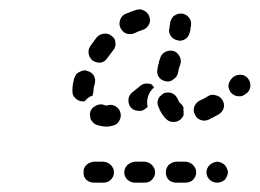

<svg xmlns="http://www.w3.org/2000/svg" viewBox="-20 -540 556 411"><path d="M159 -171Q158 -180 165 -187Q172 -193 181 -194H201Q211 -193 217 -187Q224 -180 224 -171Q224 -162 217 -155Q211 -149 201 -149H181Q172 -149 165 -155Q158 -162 159 -171ZM312 -171Q312 -180 305 -187Q299 -193 289 -194H269Q260 -193 253 -187Q246 -180 246 -171Q246 -162 253 -155Q260 -149 269 -149H289Q299 -149 305 -155Q312 -162 312 -171ZM400 -171Q400 -180 393 -187Q387 -193 377 -194H357Q348 -193 341 -187Q335 -180 335 -171Q335 -162 341 -155Q348 -149 357 -149H377Q387 -149 393 -155Q400 -162 400 -171ZM468 -171Q467 -180 461 -187Q454 -193 445 -194Q436 -193 429 -187Q422 -180 422 -171Q422 -162 429 -155Q436 -149 445 -149Q454 -149 461 -155Q467 -162 468 -171ZM235 -281Q240 -289 238 -298Q236 -307 228 -312Q221 -317 211 -315Q210 -315 210 -314Q209 -314 209 -314Q205 -314 201 -316Q192 -318 184 -313Q176 -309 173 -300Q172 -295 173 -291Q173 -287 175 -283Q178 -279 181 -276Q185 -273 189 -272Q199 -269 209 -269Q215 -269 221 -271Q231 -273 235 -281ZM337 -284Q325 -295 319 -312Q317 -316 317 -321Q318 -325 319 -329Q321 -333 325 -336Q328 -339 332 -341Q336 -342 341 -342Q345 -342 349 -340Q353 -338 356 -335Q359 -331 361 -327Q363 -321 366 -319Q368 -317 370 -315Q372 -312 373 -309Q372 -306 373 -302Q373 -299 373 -295Q373 -293 372 -291Q370 -289 369 -287Q363 -280 354 -279Q344 -278 337 -284ZM456 -326Q451 -334 442 -336Q433 -339 425 -334Q416 -328 408 -325Q400 -321 396 -312Q393 -303 397 -295Q401 -286 410 -283Q418 -280 427 -284Q437 -289 448 -295Q456 -300 459 -309Q461 -318 456 -326ZM259 -311Q254 -319 255 -328Q256 -337 264 -343Q272 -349 279 -355Q284 -360 291 -361Q299 -362 305 -359Q307 -356 310 -353Q310 -353 310 -353Q303 -347 299 -339Q295 -330 295 -321Q295 -316 296 -311Q293 -309 291 -307Q284 -301 274 -303Q265 -304 259 -311ZM141 -330Q138 -333 136 -337Q135 -342 135 -346Q135 -359 139 -373Q141 -377 143 -381Q146 -384 150 -386Q154 -388 158 -389Q163 -390 167 -388Q176 -386 181 -378Q185 -370 183 -361Q180 -352 180 -344Q180 -342 179 -340Q179 -338 178 -335Q175 -334 172 -333Q166 -329 161 -323Q160 -323 159 -323Q158 -323 157 -323Q152 -323 148 -325Q144 -327 141 -330ZM510 -373Q504 -380 494 -380Q485 -380 478 -374L477 -373Q470 -366 469 -357Q469 -348 475 -341Q482 -334 491 -334Q500 -333 507 -340L509 -341Q516 -348 516 -357Q516 -366 510 -373ZM320 -375Q325 -368 335 -366Q344 -364 351 -370Q359 -375 361 -384Q362 -390 363 -394Q364 -396 366 -402Q369 -411 364 -420Q360 -428 351 -431Q342 -433 334 -429Q326 -425 323 -416Q320 -408 320 -405Q318 -400 317 -392Q315 -383 320 -375ZM179 -410Q187 -405 196 -406Q205 -408 210 -416Q216 -424 222 -432Q225 -435 226 -439Q228 -444 227 -448Q227 -453 225 -457Q223 -460 219 -463Q212 -469 203 -468Q193 -467 187 -460Q180 -451 173 -441Q168 -433 170 -424Q172 -415 179 -410ZM343 -484Q344 -487 344 -490Q344 -490 344 -490V-491Q345 -495 347 -499Q349 -503 352 -506Q356 -508 360 -510Q364 -511 369 -511Q378 -510 384 -503Q390 -496 389 -487Q389 -484 388 -481Q388 -476 386 -470Q384 -461 376 -456Q368 -451 359 -454Q350 -456 345 -464Q340 -472 343 -481Q343 -482 343 -483Q343 -483 343 -484Q343 -484 343 -484ZM238 -480Q240 -476 243 -473Q246 -470 251 -468Q255 -467 259 -467Q264 -467 268 -469Q276 -473 285 -476Q293 -478 298 -486Q303 -494 300 -503Q299 -508 296 -511Q293 -515 289 -517Q285 -519 281 -520Q277 -520 272 -519Q260 -515 248 -510Q240 -506 237 -497Q234 -488 238 -480Z"/></svg>

Font: FRB American Cursive Guidelines Dashed Extrabold
Style: Bold Italic
Weight: 800
Italic angle: -25°
Version: Version 2.0;Modular Font Editor K font №1